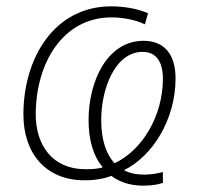

<svg xmlns="http://www.w3.org/2000/svg" viewBox="-20 -560 630 607"><path d="M433 27C464 27 484 22 495 18V-16C483 -13 461 -8 437 -8C409 -8 388 -13 372 -22C462 -66 535 -182 535 -312C535 -390 498 -431 434 -431C317 -431 260 -300 260 -181C260 -117 275 -66 305 -31C293 -27 276 -25 250 -25C146 -25 93 -101 93 -198C93 -362 180 -505 332 -505C366 -505 408 -498 438 -483L448 -518C417 -532 373 -540 332 -540C151 -540 54 -376 54 -198C54 -75 125 10 247 10C284 10 312 4 332 -4C359 16 392 27 433 27ZM342 -44C315 -74 300 -118 300 -181C300 -280 344 -396 431 -396C473 -396 495 -366 495 -311C495 -193 429 -84 342 -44Z"/></svg>

Font: Noto Sans ExtraLight
Style: Italic
Weight: 200
Italic angle: -12°
Designer: Monotype Design Team
Foundry: Monotype Imaging Inc.
Version: Version 2.013